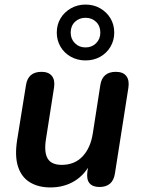

<svg xmlns="http://www.w3.org/2000/svg" viewBox="-20 -812 619 842"><path d="M201 10Q149 10 112 -12Q75 -34 59.5 -80Q44 -126 55 -197L94 -439Q103 -497 162 -497Q193 -497 207.5 -479Q222 -461 217 -428L181 -198Q173 -143 189.5 -116Q206 -89 251 -89Q307 -89 342 -126Q377 -163 387 -227L420 -439Q429 -497 488 -497Q520 -497 534 -478.5Q548 -460 543 -427L484 -51Q475 8 416 8Q387 8 373 -8Q359 -24 363 -57L373 -129L380 -102Q354 -47 307.5 -18.5Q261 10 201 10ZM355 -547Q320 -547 291 -563Q262 -579 245.5 -607Q229 -635 229 -669Q229 -704 245.5 -731.5Q262 -759 291 -775.5Q320 -792 355 -792Q391 -792 419.5 -775.5Q448 -759 464.5 -731.5Q481 -704 481 -669Q481 -635 464.5 -607Q448 -579 419.5 -563Q391 -547 355 -547ZM355 -604Q383 -604 401.5 -622.5Q420 -641 420 -669Q420 -698 401.5 -716Q383 -734 355 -734Q327 -734 308.5 -716Q290 -698 290 -669Q290 -641 308.5 -622.5Q327 -604 355 -604Z"/></svg>

Font: Nunito Variable Extra Light
Style: Italic
Weight: 200
Italic angle: -9°
Designer: Vernon Adams
Foundry: Vernon Adams
Version: Version 3.602